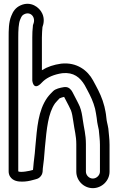

<svg xmlns="http://www.w3.org/2000/svg" viewBox="-20 -788 615 999"><path d="M463 141C443.9 141 427 124.1 427 105V-38C427 -89.5 416.5 -121.6 410.8 -164.4C407.5 -188.7 403.8 -211.7 395.2 -233.3C391.6 -242.4 387.1 -249.9 382.5 -259.8C374 -276.9 365.5 -293.2 357.2 -308.6C351.5 -319.8 339.1 -335 322 -335H317C315.7 -335 313.9 -334.8 312.9 -334.7C292.5 -331.3 269 -326.3 256.3 -313.7C247.9 -305.3 237.4 -295.3 225.8 -279.7C178.3 -211.8 173.1 -124.5 164.1 -27C160 30.8 156.1 42 153.1 82.5C152.3 89.6 152 93.1 151.6 96.2C134.3 101.7 87.9 110.6 75 103.8V-591C75 -631.6 76.4 -666.1 85 -686.2C92.3 -703.3 94.8 -708.9 107.7 -714.7C140.8 -729.5 167.8 -696.4 153 -661.8C151.7 -658.8 151 -655 151 -652V-650.7C148.8 -634 148 -612.5 148 -593V-369C148 -369 152.3 -317.6 189.5 -350.2C195.1 -355.1 200.7 -360.7 205 -365.6C228.3 -386.9 262.8 -401.1 304.2 -407.2C363.8 -413.4 396.7 -384.6 420.3 -345.6L434 -320.1C451 -288.6 465.6 -258.1 474.7 -222.3C477.9 -207.2 480.8 -190.8 483.2 -174.1C486.3 -140.8 490.6 -132.7 494.1 -112C496.5 -81.6 500 -61.4 500 -35V105C500 123.5 482.4 141 463 141ZM463 191C509.6 191 550 152.6 550 105V-35C550 -66.2 545.8 -90.8 543.9 -116.8C543.9 -117.3 543.8 -118.4 543.7 -119.1C538.8 -148.3 535.5 -150.9 532.9 -179.3C531.1 -199.1 527.1 -216.6 523.3 -233.7C512.5 -277 495.7 -311 478 -343.9L464 -369.9C436.4 -421.1 379.8 -465.9 297.9 -456.8C260.1 -451.4 227.8 -441.1 198 -422.7V-593C198 -612.5 199.8 -633.7 200.9 -646.9C208.1 -666.1 211.6 -691.5 200.3 -716.7C184.8 -751.4 139.5 -783.7 87.3 -760.3C61 -748.6 47.6 -728.4 38.8 -705.3C24.8 -671.9 25 -631.3 25 -591V104C25 113.2 27.4 122.5 32.2 130.3C47.6 154.9 76.1 157.1 95.6 157C115.4 157 134.8 153.3 149.6 149C166 144.1 180.3 144 192.6 128C204.6 112.5 201.2 100.6 202.8 88.1C207.6 50.1 209.7 36.8 213.9 -23C223 -120.7 230.5 -198.8 266.3 -250.3C272 -257.8 280.9 -266.5 290 -276.4C297.8 -279.7 304.7 -282.1 313.6 -283.9C321.6 -269.3 329.2 -254.7 337.5 -238.2C341.2 -230.2 344.5 -223.3 349.2 -213.8C354.4 -200.1 358.1 -180.6 361.2 -157.7C367.6 -109.7 377 -81.7 377 -38V105C377 152 416 191 463 191Z"/></svg>

Font: Smoothie
Style: Outline
Weight: 400
Foundry: Cannot Into Space Fonts
Version: Version 0.8